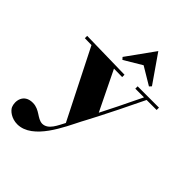

<svg xmlns="http://www.w3.org/2000/svg" viewBox="-252 -728 1044 1044"><g transform="rotate(45 270.5 -206.0)"><path d="M393 -385H460C411 -282 373 -207 345 -152L234 -380L298 -379V-397L5 -403V-385L57 -384L258 14C237 52 216 108 169 108C130 106 107 64 55 63C-17 62 -24 127 -10 160C-1 180 32 206 76 206C194 206 270 31 312 -51C312 -51 374 -164 480 -385H557V-403H393ZM222 -458 233 -446 335 -507 437 -446 448 -458 337 -618Z"/></g></svg>

Font: Purple Purse
Style: Regular
Weight: 400
Designer: Astigmatic (AOETI)
Foundry: Astigmatic (AOETI)
Version: Version 1.000